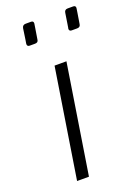

<svg xmlns="http://www.w3.org/2000/svg" viewBox="-145 -820 632 881"><g transform="rotate(-20 171.0 -379.5)"><path d="M73 0 157 -533H215L131 0ZM286 -658Q274 -658 274 -670Q274 -671 275 -674Q276 -677 278 -692.5Q280 -708 286 -744Q288 -759 303 -759H330Q342 -759 342 -748Q342 -748 341.5 -744Q341 -740 338.5 -724.5Q336 -709 330 -672Q328 -658 313 -658ZM81 -658Q69 -658 69 -670Q69 -671 69.5 -674Q70 -677 72.5 -692.5Q75 -708 80 -744Q83 -759 98 -759H124Q136 -759 136 -748Q136 -748 135.5 -744Q135 -740 132.5 -724.5Q130 -709 124 -672Q123 -658 107 -658Z"/></g></svg>

Font: Exo Thin Light
Style: Italic
Weight: 300
Italic angle: -9°
Version: Version 2.000